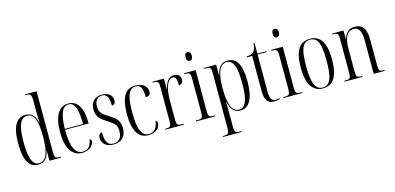

<svg xmlns="http://www.w3.org/2000/svg" viewBox="-84 -1297 4259 2071"><g transform="rotate(-15 2045.5 -261.5)"><path d="M199 10C266 10 303 -30 321 -114H323V0H454V-10H445C394 -10 383 -19 383 -79V-760H254V-750H260C311 -750 323 -744 323 -671V-554C323 -518 323 -483 325 -422H323C307 -506 269 -545 201 -545C108 -545 45 -472 45 -267C45 -63 103 10 199 10ZM212 -3C142 -3 105 -72 105 -265C105 -465 146 -531 216 -531C297 -531 324 -441 324 -265C324 -91 286 -3 212 -3Z M688 10C776 10 820 -48 820 -86C820 -99 813 -109 801 -112C790 -40 756 -1 698 -1C618 -1 572 -80 572 -279H835V-295C835 -450 780 -544 679 -544C573 -544 513 -451 513 -263C513 -90 576 10 688 10ZM776 -289H572C575 -456 609 -534 679 -534C749 -534 775 -453 776 -289Z M1037 10C1130 10 1180 -45 1180 -136C1180 -229 1128 -261 1069 -297C1000 -339 969 -368 969 -432C969 -494 998 -533 1052 -533C1106 -533 1128 -493 1128 -400C1154 -400 1169 -418 1169 -450C1169 -503 1127 -543 1054 -543C973 -543 924 -494 924 -409C924 -325 971 -293 1042 -247C1111 -202 1135 -179 1135 -116C1135 -37 1099 0 1040 0C974 0 949 -46 949 -149C928 -149 909 -133 909 -97C909 -47 944 10 1037 10Z M1427 10C1522 10 1560 -48 1560 -89C1560 -104 1555 -115 1540 -120C1530 -46 1498 -1 1437 -1C1360 -1 1320 -70 1320 -269C1320 -479 1361 -534 1429 -534C1487 -534 1505 -488 1505 -393C1541 -393 1558 -409 1558 -442C1558 -493 1518 -544 1428 -544C1329 -544 1260 -481 1260 -269C1260 -57 1330 10 1427 10Z M1618 0H1826V-10H1815C1754 -10 1746 -18 1746 -83V-288C1746 -438 1783 -523 1840 -523C1873 -523 1882 -498 1882 -424C1914 -424 1931 -444 1931 -477C1931 -516 1907 -545 1859 -545C1793 -545 1765 -489 1747 -415H1745V-536H1616V-526H1619C1678 -526 1685 -519 1685 -453V-83C1685 -18 1677 -10 1619 -10H1618Z M2064 -650C2083 -650 2099 -662 2099 -698C2099 -734 2083 -746 2064 -746C2044 -746 2030 -734 2030 -698C2030 -662 2044 -650 2064 -650ZM1961 0H2174V-10H2162C2109 -10 2099 -18 2099 -85V-536H1971V-526H1980C2030 -526 2039 -516 2039 -450V-85C2039 -18 2030 -10 1976 -10H1961Z M2198 237H2407V227H2393C2338 227 2329 218 2329 150V21C2329 -27 2329 -70 2328 -119H2330C2348 -34 2386 10 2456 10C2550 10 2608 -79 2608 -277C2608 -466 2555 -547 2455 -547C2386 -547 2349 -502 2330 -414H2328V-536H2191V-526H2203C2260 -526 2269 -520 2269 -454V150C2269 218 2260 227 2203 227H2198ZM2444 -3C2358 -3 2329 -106 2329 -272C2329 -445 2367 -533 2443 -533C2515 -533 2548 -458 2548 -273C2548 -96 2520 -3 2444 -3Z M2833 10C2857 10 2880 5 2897 0V-10C2877 -5 2865 -4 2850 -4C2808 -4 2788 -29 2788 -120V-526H2889V-536H2788V-658H2778C2774 -616 2768 -582 2745 -560C2730 -546 2707 -537 2668 -536V-526H2728V-143C2728 -27 2761 10 2833 10Z M3037 -650C3056 -650 3072 -662 3072 -698C3072 -734 3056 -746 3037 -746C3017 -746 3003 -734 3003 -698C3003 -662 3017 -650 3037 -650ZM2934 0H3147V-10H3135C3082 -10 3072 -18 3072 -85V-536H2944V-526H2953C3003 -526 3012 -516 3012 -450V-85C3012 -18 3003 -10 2949 -10H2934Z M3375 10C3490 10 3550 -75 3550 -268C3550 -451 3493 -544 3377 -544C3257 -544 3201 -453 3201 -268C3201 -78 3265 10 3375 10ZM3376 0C3296 0 3261 -79 3261 -268C3261 -458 3291 -534 3375 -534C3461 -534 3490 -458 3490 -268C3490 -80 3461 0 3376 0Z M3619 0H3819V-10H3813C3758 -10 3751 -18 3751 -83V-337C3751 -472 3798 -524 3858 -524C3921 -524 3944 -470 3944 -367V0H4068V-10H4064C4011 -10 4003 -19 4003 -84V-361C4003 -488 3964 -544 3874 -544C3807 -544 3769 -501 3752 -437H3750V-536H3622V-526H3627C3683 -526 3691 -519 3691 -454V-84C3691 -18 3683 -10 3626 -10H3619Z"/></g></svg>

Font: Noto Serif Display ExtraCondensed Light
Style: Regular
Weight: 300
Width: 2
Designer: Monotype Design Team
Foundry: Monotype Imaging Inc.
Version: Version 2.009